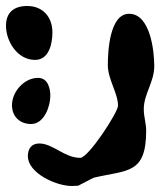

<svg xmlns="http://www.w3.org/2000/svg" viewBox="-34 -580 535 641"><path d="M-14 -494C-14 -442 24 -380 83 -380C131 -380 141 -437 141 -472C141 -523 109 -560 57 -560C12 -560 -14 -538 -14 -494ZM6 -229C6 -191 32 -166 70 -166C113 -166 134 -224 134 -260C134 -285 126 -320 93 -320C46 -320 6 -273 6 -229ZM59 -59C59 -2 153 41 206 41C211 41 226 40 227 40C232 38 274 15 280 13C391 -13 454 2 454 -144C454 -169 446 -190 446 -215C446 -267 481 -305 481 -360C481 -409 468 -534 397 -534C332 -534 326 -409 326 -363C326 -315 360 -269 360 -227C360 -205 261 -53 234 -53C181 -53 143 -101 97 -101C71 -101 59 -83 59 -59Z"/></svg>

Font: Charger
Style: Overspray
Weight: 400
Designer: Jasper
Foundry: Cannot Into Space Fonts
Version: Version 0.980